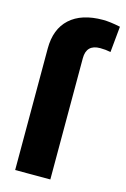

<svg xmlns="http://www.w3.org/2000/svg" viewBox="-117 -815 570 870"><g transform="rotate(15 168.0 -380.0)"><path d="M45.9 0V-570.3Q45.9 -661.6 100.1 -710.9Q154.3 -760.3 254.9 -760.3Q287.6 -760.3 336.4 -750L324.7 -628.4Q301.3 -633.3 275.4 -633.3Q210.9 -633.3 210.9 -568.8V0Z"/></g></svg>

Font: Sadagaat-English
Style: Regular
Weight: 900
Designer: Ahmed alsheikh
Foundry: Ahmed alsheikh Design
Version: Version 2.137;January 17, 2018;FontCreator 11.0.0.2408 64-bi